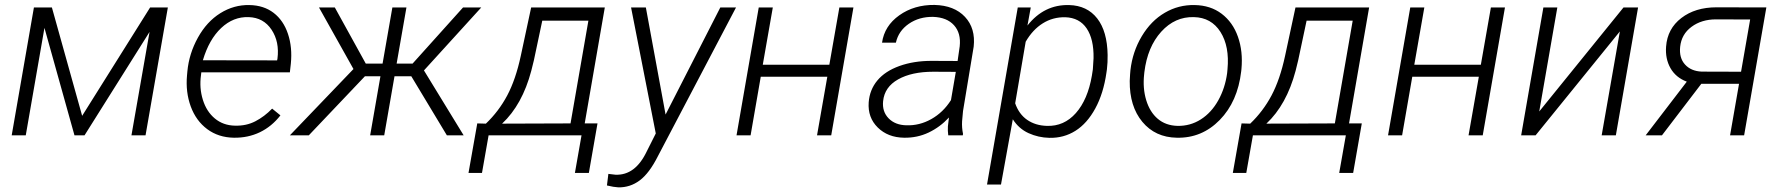

<svg xmlns="http://www.w3.org/2000/svg" viewBox="-20 -559 7358 793"><path d="M319.3 -80.6 600.1 -528.3H673.3L581.1 0H522.9L597.7 -427.2L329.1 0H287.6L163.6 -443.8L86.4 0H28.3L120.1 -528.3H194.3Z M945.8 9.8Q882.3 8.8 835.9 -25.6Q789.6 -60.1 767.8 -119.4Q746.1 -178.7 752.4 -247.6L753.9 -264.2Q760.7 -337.4 797.4 -403.6Q834 -469.7 890.1 -504.6Q946.3 -539.6 1010.3 -538.1Q1069.3 -537.1 1110.1 -505.9Q1150.9 -474.6 1169.4 -418.9Q1188 -363.3 1181.2 -295.9L1177.2 -260.3H811.5L810.1 -248.5Q802.7 -195.3 817.9 -146.7Q833 -98.1 867.4 -69.6Q901.9 -41 950.2 -40Q997.1 -38.6 1034.7 -58.1Q1072.3 -77.6 1104 -110.4L1138.2 -82.5Q1102.5 -36.6 1053.5 -12.9Q1004.4 10.7 945.8 9.8ZM1007.3 -488.3Q943.8 -490.7 893.6 -443.4Q843.3 -396 817.9 -310.1L1124.5 -309.6L1126 -316.9Q1134.8 -386.2 1101.6 -436.3Q1068.4 -486.3 1007.3 -488.3Z M1678.7 -244.1H1609.4L1566.9 0H1508.8L1551.3 -244.1H1487.3L1255.4 0H1177.2L1439.9 -273.9L1297.4 -528.3H1362.8L1490.7 -296.4H1560.1L1600.6 -528.3H1658.7L1618.2 -296.4H1684.1L1892.6 -528.3H1967.8L1731 -268.1L1895 0H1825.7Z M1986.8 -48.3Q2040 -99.1 2075 -164.8Q2109.9 -230.5 2130.9 -328.1L2173.8 -528.3H2478L2395 -49.3H2447.8L2412.1 155.3H2354.5L2381.8 0H1998L1970.7 155.3H1915L1951.2 -49.3ZM2053.7 -48.3 2336.4 -49.3 2410.2 -473.6H2219.7L2185.1 -310.1L2174.3 -266.6Q2137.2 -126.5 2053.7 -48.3Z M2729 -85.9 2955.1 -528.3H3020L2697.8 85Q2662.1 156.2 2622.3 186Q2582.5 215.8 2533.7 214.8Q2515.1 213.9 2486.8 207L2492.7 159.2L2522 162.6Q2604 166 2651.4 65.9L2688.5 -7.8L2586.4 -528.3H2647.5Z M3413.1 0H3354.5L3397 -242.2H3122.1L3080.1 0H3022L3113.8 -528.3H3171.9L3130.4 -291.5H3405.3L3446.8 -528.3H3504.9Z M3896.5 0Q3894 -18.6 3895 -37.1L3899.4 -73.7Q3862.8 -34.2 3815.7 -11.7Q3768.6 10.7 3713.9 9.8Q3647 8.8 3605.2 -32.5Q3563.5 -73.7 3567.9 -136.2Q3571.8 -188.5 3603.8 -226.8Q3635.7 -265.1 3694.8 -286.4Q3753.9 -307.6 3827.1 -307.6L3935.1 -307.1L3943.8 -367.7Q3949.7 -421.9 3920.4 -454.6Q3891.1 -487.3 3834 -489.3Q3776.4 -490.2 3733.6 -460.7Q3690.9 -431.2 3680.2 -382.8H3623Q3632.8 -452.1 3694.3 -495.8Q3755.9 -539.6 3839.8 -538.6Q3921.4 -536.6 3965.6 -489.3Q4009.8 -441.9 4001.5 -366.2L3957.5 -100.6L3953.6 -58.1Q3952.1 -31.7 3957.5 -5.9L3956.5 0ZM3723.6 -41.5Q3777.3 -39.6 3826.4 -67.1Q3875.5 -94.7 3907.7 -145.5L3927.7 -262.2L3834.5 -262.7Q3745.6 -262.7 3689.5 -231.2Q3633.3 -199.7 3627.4 -141.1Q3623 -98.1 3650.1 -70.3Q3677.2 -42.5 3723.6 -41.5Z M4314 10.3Q4268.6 9.3 4228.3 -9Q4188 -27.3 4163.1 -66.4L4114.3 203.1H4056.6L4183.6 -528.3H4237.3L4223.6 -453.6Q4292.5 -541 4396 -538.1Q4470.2 -536.1 4511.7 -482.9Q4553.2 -429.7 4554.7 -332Q4555.2 -301.3 4551.8 -272.5L4549.8 -258.8Q4537.6 -173.3 4503.9 -111.3Q4470.2 -49.3 4421.9 -18.8Q4373.5 11.7 4314 10.3ZM4493.7 -272.5 4496.6 -318.8Q4498 -397 4468.3 -441.4Q4438.5 -485.8 4379.9 -487.8Q4328.6 -488.8 4286.9 -462.6Q4245.1 -436.5 4216.3 -386.7L4172.9 -132.3Q4188.5 -87.4 4222.4 -64Q4256.3 -40.5 4303.7 -39.1Q4374.5 -36.6 4423.6 -92Q4472.7 -147.5 4489.7 -246.6Z M4648.9 -269Q4657.7 -345.7 4695.8 -409.4Q4733.9 -473.1 4790.8 -506.3Q4847.7 -539.6 4914.1 -538.1Q4979.5 -537.1 5025.6 -502.2Q5071.8 -467.3 5093 -407Q5114.3 -346.7 5107.4 -273.4L5106.4 -264.2Q5091.8 -139.2 5017.8 -63.5Q4943.8 12.2 4840.3 9.8Q4751.5 8.3 4698.2 -55.7Q4645 -119.6 4646 -224.6L4647.5 -252.4ZM4705.6 -252.4Q4699.2 -194.3 4714.1 -145.3Q4729 -96.2 4761.7 -68.4Q4794.4 -40.5 4843.3 -39.1Q4896 -38.1 4939.7 -65.9Q4983.4 -93.8 5011.7 -144.5Q5040 -195.3 5048.3 -256.8L5049.8 -272.9Q5058.6 -367.2 5020.8 -427Q4982.9 -486.8 4911.1 -488.3Q4833 -490.7 4776.1 -428Q4719.2 -365.2 4706.5 -261.2Z M5143.6 -48.3Q5196.8 -99.1 5231.7 -164.8Q5266.6 -230.5 5287.6 -328.1L5330.6 -528.3H5634.8L5551.8 -49.3H5604.5L5568.8 155.3H5511.2L5538.6 0H5154.8L5127.4 155.3H5071.8L5107.9 -49.3ZM5210.4 -48.3 5493.2 -49.3 5566.9 -473.6H5376.5L5341.8 -310.1L5331.1 -266.6Q5293.9 -126.5 5210.4 -48.3Z M6104 0H6045.4L6087.9 -242.2H5813L5771 0H5712.9L5804.7 -528.3H5862.8L5821.3 -291.5H6096.2L6137.7 -528.3H6195.8Z M6685.5 -528.3H6745.6L6653.8 0H6595.2L6670.4 -429.2L6322.3 0H6262.7L6354.5 -528.3H6412.1L6337.4 -98.6Z M7275.4 -528.3 7183.6 0H7125.5L7162.6 -212.9H7006.8L6844.2 0H6776.9L6946.8 -221.7Q6901.4 -238.8 6879.4 -277.6Q6857.4 -316.4 6861.3 -366.7Q6866.7 -440.4 6924.3 -484.6Q6981.9 -528.8 7069.3 -528.8ZM6919.4 -365.7Q6914.6 -319.8 6939.5 -292.5Q6964.4 -265.1 7008.3 -263.2L7170.9 -262.7L7208.5 -478.5L7067.4 -479Q7007.8 -479 6966.3 -448.2Q6924.8 -417.5 6919.4 -365.7Z"/></svg>

Font: RobotoInd Light
Style: Italic
Weight: 300
Italic angle: -12°
Designer: Google
Version: Version 2.001151; 2014